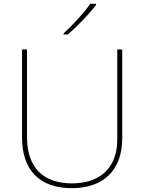

<svg xmlns="http://www.w3.org/2000/svg" viewBox="-20 -972 752 1002"><path d="M481 -945V-952H451C422 -909 357 -838 312 -798V-792H333C386 -836 446 -900 481 -945ZM618 -252V-714H592V-244C592 -92 498 -15 356 -15C207 -15 121 -96 121 -256V-714H95V-254C95 -81 190 10 355 10C510 10 618 -74 618 -252Z"/></svg>

Font: Noto Sans Meetei Mayek Thin
Style: Regular
Weight: 100
Designer: Monotype Design Team and Neelakash Kshetrimayum
Foundry: Monotype Imaging Inc.
Version: Version 2.002